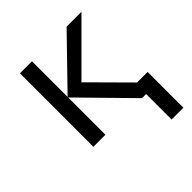

<svg xmlns="http://www.w3.org/2000/svg" viewBox="-196 -671 991 991"><g transform="rotate(-45 300.0 -175.0)"><path d="M460 0 192.9 -272V0H105V-536.1H192.9V-275.9L445.8 -536.1H554.2L296.9 -278.8L499 -75.2H576.2V186H490.2V0Z"/></g></svg>

Font: WenQuanYi Micro Hei Mono
Style: Regular
Weight: 400
Foundry: Ascender Corporation
Version: Version 0.2.0-beta